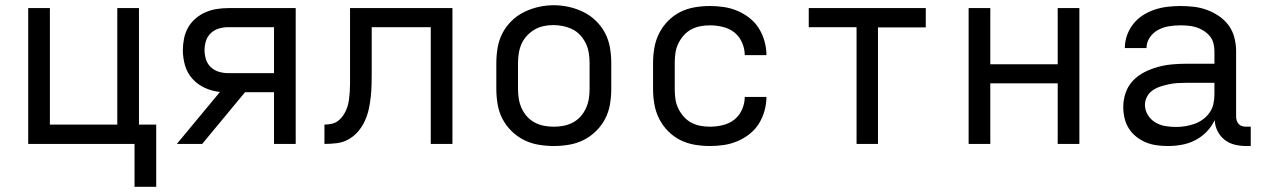

<svg xmlns="http://www.w3.org/2000/svg" viewBox="-20 -551 4840 735"><path d="M578 164H495V0H88V-520H171V-74H429V-520H512V-74H578Z M657 0 822 -199Q792 -202 764.5 -214.5Q737 -227 717 -249Q697 -271 688.5 -300Q680 -329 680 -359Q680 -381 684.5 -403.5Q689 -426 700 -445.5Q711 -465 728.5 -480Q746 -495 766.5 -504Q787 -513 809.5 -516.5Q832 -520 854 -520H1112V0H1029V-198H918L754 0ZM854 -271H1029V-447H854Q836 -447 818.5 -442Q801 -437 787.5 -424.5Q774 -412 768.5 -394.5Q763 -377 763 -359Q763 -341 768.5 -323.5Q774 -306 787.5 -293.5Q801 -281 818.5 -276Q836 -271 854 -271Z M1222 0V-74Q1237 -74 1251.5 -77.5Q1266 -81 1277.5 -91Q1289 -101 1297 -114Q1305 -127 1309.5 -141Q1314 -155 1316 -170Q1318 -185 1319 -200Q1320 -215 1320 -230Q1320 -245 1320 -260Q1320 -265 1320 -270.5Q1320 -276 1320 -281V-520H1712V0H1629V-447H1403V-279Q1403 -279 1403 -278.5Q1403 -278 1403 -278V-277Q1403 -254 1402.5 -230Q1402 -206 1399.5 -182Q1397 -158 1392 -134.5Q1387 -111 1377 -89Q1367 -67 1351.5 -48.5Q1336 -30 1315 -18Q1294 -6 1270 -3Q1246 0 1222 0Z M2100 8Q2071 8 2041.5 3Q2012 -2 1986 -15Q1960 -28 1938.5 -49Q1917 -70 1903.5 -96Q1890 -122 1885 -151.5Q1880 -181 1880 -210V-310Q1880 -339 1885 -368.5Q1890 -398 1903.5 -424Q1917 -450 1938.5 -471Q1960 -492 1986.5 -505Q2013 -518 2042 -524.5Q2071 -531 2100 -531Q2129 -531 2158 -524.5Q2187 -518 2213.5 -505Q2240 -492 2261.5 -471Q2283 -450 2296.5 -424Q2310 -398 2315 -368.5Q2320 -339 2320 -310V-210Q2320 -181 2315 -151.5Q2310 -122 2296.5 -96Q2283 -70 2261.5 -49Q2240 -28 2214 -15Q2188 -2 2158.5 3Q2129 8 2100 8ZM2100 -66Q2119 -66 2137.5 -69.5Q2156 -73 2173 -82Q2190 -91 2202.5 -105Q2215 -119 2223 -136.5Q2231 -154 2234 -172.5Q2237 -191 2237 -210V-310Q2237 -329 2234 -348Q2231 -367 2223 -384Q2215 -401 2202 -415.5Q2189 -430 2172 -438.5Q2155 -447 2136 -451Q2117 -455 2098 -455Q2079 -455 2060.5 -451Q2042 -447 2026 -437.5Q2010 -428 1997 -414Q1984 -400 1976.5 -383Q1969 -366 1966 -347.5Q1963 -329 1963 -310V-210Q1963 -191 1966 -172.5Q1969 -154 1977 -136.5Q1985 -119 1997.5 -105Q2010 -91 2027 -82Q2044 -73 2062.5 -69.5Q2081 -66 2100 -66Z M2698 8Q2668 8 2639 3Q2610 -2 2584 -15Q2558 -28 2537 -49.5Q2516 -71 2503 -97Q2490 -123 2485 -152Q2480 -181 2480 -210V-310Q2480 -339 2485 -368Q2490 -397 2503 -423Q2516 -449 2537 -470.5Q2558 -492 2584 -505Q2610 -518 2639 -523Q2668 -528 2698 -528Q2725 -528 2751.5 -524Q2778 -520 2803 -509.5Q2828 -499 2849.5 -482Q2871 -465 2885 -442.5Q2899 -420 2906.5 -393.5Q2914 -367 2914 -340Q2914 -340 2914 -340Q2914 -340 2914 -340H2831Q2831 -340 2831 -340Q2831 -340 2831 -340Q2831 -365 2820.5 -388.5Q2810 -412 2791 -427Q2772 -442 2747 -448Q2722 -454 2698 -454Q2679 -454 2660.5 -450.5Q2642 -447 2625.5 -438Q2609 -429 2596.5 -414.5Q2584 -400 2576 -383Q2568 -366 2565.5 -347.5Q2563 -329 2563 -310V-210Q2563 -191 2565.5 -172.5Q2568 -154 2576 -137Q2584 -120 2596.5 -105.5Q2609 -91 2625.5 -82Q2642 -73 2660.5 -69.5Q2679 -66 2698 -66Q2722 -66 2747 -72Q2772 -78 2791 -93Q2810 -108 2820.5 -131.5Q2831 -155 2831 -180Q2831 -180 2831 -180Q2831 -180 2831 -180H2914Q2914 -180 2914 -180Q2914 -180 2914 -180Q2914 -153 2906.5 -126.5Q2899 -100 2885 -77.5Q2871 -55 2849.5 -38Q2828 -21 2803 -10.5Q2778 0 2751.5 4Q2725 8 2698 8Z M3259 0V-447H3076V-520H3524V-446H3341V0Z M3688 0V-520H3771V-305H4029V-520H4112V0H4029V-232H3771V0Z M4451 8Q4451 8 4451 8Q4451 8 4450 8Q4429 8 4407.5 5Q4386 2 4366.5 -6Q4347 -14 4330 -27.5Q4313 -41 4301.5 -59Q4290 -77 4285 -98.5Q4280 -120 4280 -141Q4280 -169 4289 -195.5Q4298 -222 4317 -242Q4336 -262 4360.5 -274.5Q4385 -287 4412 -294.5Q4439 -302 4466.5 -304.5Q4494 -307 4521 -307H4629V-355Q4629 -371 4625 -386Q4621 -401 4611 -413Q4601 -425 4587.5 -433.5Q4574 -442 4559.5 -446.5Q4545 -451 4529.5 -452.5Q4514 -454 4499 -454Q4477 -454 4455 -450.5Q4433 -447 4413.5 -436.5Q4394 -426 4381.5 -407.5Q4369 -389 4369 -367Q4369 -367 4369 -367Q4369 -367 4369 -367H4286Q4286 -367 4286 -367Q4286 -367 4286 -367Q4286 -392 4294.5 -416Q4303 -440 4318.5 -459.5Q4334 -479 4355 -492.5Q4376 -506 4400 -514Q4424 -522 4449 -525Q4474 -528 4499 -528Q4525 -528 4550.5 -525Q4576 -522 4600.5 -513Q4625 -504 4647 -489Q4669 -474 4684 -453Q4699 -432 4705.5 -406.5Q4712 -381 4712 -355V-104Q4712 -97 4714.5 -89Q4717 -81 4722.5 -75.5Q4728 -70 4735.5 -68Q4743 -66 4751 -66H4768V8H4751Q4729 8 4707.5 3Q4686 -2 4668.5 -15.5Q4651 -29 4641 -49Q4631 -69 4630 -91Q4618 -66 4599 -46.5Q4580 -27 4556 -14.5Q4532 -2 4505 3Q4478 8 4451 8ZM4482 -65Q4500 -65 4518 -68Q4536 -71 4553 -77Q4570 -83 4585 -94Q4600 -105 4610.5 -120Q4621 -135 4625 -153Q4629 -171 4629 -189V-234H4521Q4505 -234 4488 -233Q4471 -232 4455 -228.5Q4439 -225 4423 -220Q4407 -215 4393 -205.5Q4379 -196 4371 -181Q4363 -166 4363 -150Q4363 -129 4374 -111Q4385 -93 4402.5 -82.5Q4420 -72 4440.5 -68.5Q4461 -65 4482 -65Z"/></svg>

Font: Iosevka Meiseki Sans
Style: Regular
Weight: 400
Monospace: yes
Designer: Belleve Invis
Foundry: Belleve Invis
Version: Version 11.2.6; ttfautohint (v1.8.4)